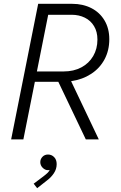

<svg xmlns="http://www.w3.org/2000/svg" viewBox="-20 -740 642 1019"><path d="M182.6 -719.7H363.3Q419.9 -719.7 464.6 -697Q509.3 -674.3 534.7 -631.6Q560.1 -588.9 560.1 -531.7Q560.1 -472.2 534.7 -424.8Q509.3 -377.4 463.4 -347.7Q417.5 -317.9 357.4 -309.1L504.4 0H435.5L289.6 -305.7H165L104 0H39.1ZM317.9 -360.8Q371.1 -360.8 411.6 -382.3Q452.1 -403.8 474.6 -442.4Q497.1 -481 497.1 -529.8Q497.1 -571.3 479.2 -601.1Q461.4 -630.9 430.2 -646.2Q398.9 -661.6 359.9 -661.6H235.8L175.8 -360.8ZM158.7 234.9 210 196.3Q223.6 186 231.7 178.2Q239.7 170.4 244.1 161.6Q240.7 163.1 234.4 163.1Q219.2 163.1 206.5 150.4Q193.8 137.7 193.8 120.6Q193.8 104.5 205.3 92.3Q216.8 80.1 234.9 80.1Q253.9 80.1 267.3 93.8Q280.8 107.4 280.8 130.9Q280.8 157.2 266.1 179.2Q251.5 201.2 230.5 216.8L177.2 258.8Z"/></svg>

Font: Reddit Sans Chocolate Light
Style: Italic
Weight: 300
Italic angle: -11.25°
Designer: Stephen Hutchings
Version: Version 1.013